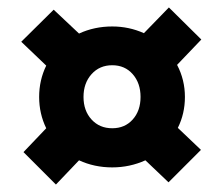

<svg xmlns="http://www.w3.org/2000/svg" viewBox="-20 -564 596 515"><path d="M130 -69 43 -156 104 -220Q85 -259 85 -304Q85 -349 104 -388L37 -452L124 -538L192 -474Q233 -493 281 -493Q326 -493 366 -475L433 -544L520 -458L455 -390Q476 -350 476 -304Q476 -259 457 -221L519 -162L432 -75L370 -134Q328 -115 281 -115Q233 -115 192 -134ZM281 -220Q315 -220 336 -243.5Q357 -267 357 -304Q357 -341 336 -365Q315 -389 281 -389Q247 -389 225.5 -365Q204 -341 204 -304Q204 -267 225.5 -243.5Q247 -220 281 -220Z"/></svg>

Font: Lexend SemiBold
Style: Regular
Weight: 600
Designer: Bonnie Shaver-Troup, Thomas Jockin
Foundry: Lexend
Version: Version 1.005; ttfautohint (v1.8.3)